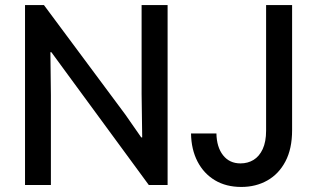

<svg xmlns="http://www.w3.org/2000/svg" viewBox="-20 -740 1268 768"><path d="M80.1 0V-719.7H155.8L481 -282.2L544.9 -190.4H548.8L546.4 -364.7V-719.7H650.4V0H575.2L252 -440.4L185.5 -531.2H181.6L183.6 -359.4V0ZM945.3 7.8Q884.3 7.8 839.6 -19Q794.9 -45.9 770 -94Q745.1 -142.1 744.1 -206.1H845.7Q846.7 -151.4 872.3 -118.9Q897.9 -86.4 941.9 -86.4Q971.2 -86.4 994.1 -100.3Q1017.1 -114.3 1030.8 -143.6Q1044.4 -172.9 1044.4 -217.3V-719.7H1148.4V-219.2Q1148.4 -145 1121.8 -94.5Q1095.2 -43.9 1049.3 -18.1Q1003.4 7.8 945.3 7.8Z"/></svg>

Font: Reddit Sans Medium
Style: Regular
Weight: 500
Designer: Stephen Hutchings
Foundry: Reddit
Version: Version 1.014